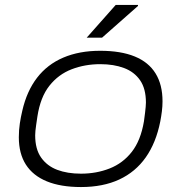

<svg xmlns="http://www.w3.org/2000/svg" viewBox="-20 -743 732 775"><path d="M307 12Q225 12 169 -11Q113 -34 84.5 -78.5Q56 -123 56 -189Q56 -218 60 -244.5Q64 -271 70 -296Q88 -375 129.5 -429Q171 -483 235.5 -510.5Q300 -538 384 -538Q468 -538 524 -515Q580 -492 608 -446.5Q636 -401 636 -334Q636 -314 633.5 -294Q631 -274 627 -253Q610 -167 568.5 -108Q527 -49 461.5 -18.5Q396 12 307 12ZM307 -42Q369 -42 422.5 -63Q476 -84 512 -130Q548 -176 561 -253Q564 -274 565.5 -287.5Q567 -301 568 -311Q569 -321 569 -329Q569 -385 545.5 -419Q522 -453 480.5 -468.5Q439 -484 385 -484Q323 -484 269.5 -463.5Q216 -443 179.5 -397Q143 -351 131 -273Q128 -253 126 -239Q124 -225 123 -215Q122 -205 122 -197Q122 -141 146 -107Q170 -73 211 -57.5Q252 -42 307 -42ZM330 -591 447 -723H537V-719L392 -591Z"/></svg>

Font: Archivo Expanded ExtraLight
Style: Italic
Weight: 250
Width: 7
Italic angle: -10°
Designer: Hector Gatti
Foundry: Omnibus-Type
Version: Version 2.001